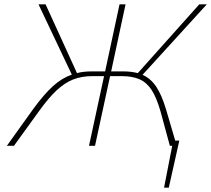

<svg xmlns="http://www.w3.org/2000/svg" viewBox="-20 -678 982 893"><path d="M795 -24H814L765 195H743L781 0H770L726 -162Q708 -224 685.5 -259Q663 -294 629.5 -309Q596 -324 545 -324H492L422 0H394L464 -324H411Q360 -324 320.5 -308.5Q281 -293 243 -257.5Q205 -222 160 -159L45 0H12L136 -173Q185 -240 226.5 -277.5Q268 -315 314 -331L159 -658H192L338 -338Q367 -346 409 -346H469L536 -658H564L497 -346H553Q589 -346 621 -338L907 -658H942L643 -330Q681 -313 706.5 -275Q732 -237 752 -170Z"/></svg>

Font: Ysabeau Infant Extralight
Style: Italic
Weight: 200
Italic angle: -12°
Designer: Christian Thalmann (Catharsis Fonts)
Version: Version 0.003